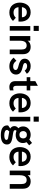

<svg xmlns="http://www.w3.org/2000/svg" viewBox="1808 -2544 951 4606"><g transform="rotate(90 2283.0 -241.5)"><path d="M282 9Q222 9 175.2 -11.5Q128.5 -32 100.2 -67.5Q72 -103 57.5 -147.8Q43 -192.5 43 -243.5Q43 -294 57 -339.5Q71 -385 98.2 -421.8Q125.5 -458.5 171 -480.2Q216.5 -502 274 -502Q329.5 -502 373.5 -482.2Q417.5 -462.5 444.5 -428.5Q471.5 -394.5 485.5 -350.5Q499.5 -306.5 499.5 -256Q499.5 -235.5 496.5 -210H154Q158 -154 191 -122.8Q224 -91.5 283 -91.5Q357 -91.5 406 -146L483 -78Q402.5 9 282 9ZM152.5 -292.5H394V-297.5Q394 -344 362 -376.8Q330 -409.5 276.5 -409.5Q221 -409.5 189.2 -375.8Q157.5 -342 152.5 -292.5Z M606 0V-493H716.5V0ZM600.5 -573.5V-697H722.5V-573.5Z M846 0V-493H957V-429Q980.5 -466 1019.2 -484Q1058 -502 1104 -502Q1187 -502 1233.8 -454.2Q1280.5 -406.5 1280.5 -319V0H1169V-278Q1169 -343.5 1145 -374.8Q1121 -406 1071 -406Q957 -406 957 -239.5V0Z M1572.5 9Q1499.5 9 1446.5 -21.2Q1393.5 -51.5 1363.5 -94.5L1440 -160.5Q1460 -126 1494 -103.8Q1528 -81.5 1573.5 -81.5Q1613.5 -81.5 1636.8 -97.8Q1660 -114 1660 -140Q1660 -150.5 1656.5 -159.2Q1653 -168 1644.8 -174.8Q1636.5 -181.5 1629 -186.2Q1621.5 -191 1606.5 -196.2Q1591.5 -201.5 1582.2 -204.2Q1573 -207 1554 -212Q1525 -219.5 1505.5 -226Q1486 -232.5 1461.8 -244.8Q1437.5 -257 1423 -271.2Q1408.5 -285.5 1398.5 -308Q1388.5 -330.5 1388.5 -358Q1388.5 -423 1438 -462.5Q1487.5 -502 1568.5 -502Q1627.5 -502 1675 -478.5Q1722.5 -455 1750.5 -411L1675 -358.5Q1657 -386 1628.2 -401.5Q1599.5 -417 1565 -417Q1533 -417 1512.2 -404Q1491.5 -391 1491.5 -368.5Q1491.5 -347 1512.5 -334.8Q1533.5 -322.5 1585.5 -310.5Q1603.5 -306 1613.2 -303.5Q1623 -301 1640.8 -295.8Q1658.5 -290.5 1669 -286Q1679.5 -281.5 1694.8 -274Q1710 -266.5 1719.2 -258.8Q1728.5 -251 1739 -239.8Q1749.5 -228.5 1755.2 -216Q1761 -203.5 1765 -187.2Q1769 -171 1769 -152.5Q1769 -80 1715 -35.5Q1661 9 1572.5 9Z M2066.5 9Q2004 9 1965.2 -26.8Q1926.5 -62.5 1926.5 -138.5V-406.5H1832.5V-493H1926.5V-613.5L2038.5 -674.5V-493H2148.5V-406.5H2038.5V-169Q2038.5 -124.5 2051.5 -103.2Q2064.5 -82 2096.5 -82Q2117 -82 2148.5 -90.5V-5Q2110.5 9 2066.5 9Z M2458.5 9Q2398.5 9 2351.8 -11.5Q2305 -32 2276.8 -67.5Q2248.5 -103 2234 -147.8Q2219.5 -192.5 2219.5 -243.5Q2219.5 -294 2233.5 -339.5Q2247.5 -385 2274.8 -421.8Q2302 -458.5 2347.5 -480.2Q2393 -502 2450.5 -502Q2506 -502 2550 -482.2Q2594 -462.5 2621 -428.5Q2648 -394.5 2662 -350.5Q2676 -306.5 2676 -256Q2676 -235.5 2673 -210H2330.5Q2334.5 -154 2367.5 -122.8Q2400.5 -91.5 2459.5 -91.5Q2533.5 -91.5 2582.5 -146L2659.5 -78Q2579 9 2458.5 9ZM2329 -292.5H2570.5V-297.5Q2570.5 -344 2538.5 -376.8Q2506.5 -409.5 2453 -409.5Q2397.5 -409.5 2365.8 -375.8Q2334 -342 2329 -292.5Z M2782.5 0V-493H2893V0ZM2777 -573.5V-697H2899V-573.5Z M3223 214Q3108 214 3048.2 174.5Q2988.5 135 2988.5 61Q2988.5 52 2992 37L3064.5 -13Q3005.5 -46 3005.5 -112.5Q3005.5 -168.5 3056.5 -206.5Q3013.5 -253.5 3013.5 -321Q3013.5 -400.5 3071.2 -451.2Q3129 -502 3212.5 -502Q3278 -502 3329 -469.5L3409.5 -535L3466.5 -466L3391.5 -403Q3412 -364.5 3412 -317.5Q3412 -239 3357.8 -191Q3303.5 -143 3216.5 -143Q3162.5 -143 3118 -162.5Q3102.5 -148.5 3102.5 -129.5Q3102.5 -104 3127.2 -93.5Q3152 -83 3223 -73Q3252 -68.5 3269.8 -65.8Q3287.5 -63 3311.8 -58Q3336 -53 3350.8 -47.8Q3365.5 -42.5 3383 -35Q3400.5 -27.5 3410.5 -18Q3420.5 -8.5 3429.8 3.8Q3439 16 3443 31.8Q3447 47.5 3447 66.5Q3447 137.5 3388.5 175.8Q3330 214 3223 214ZM3097 56.5Q3096.5 61 3097.5 65.5Q3099.5 98 3133.8 114.5Q3168 131 3225 131Q3275.5 131 3306.2 118.2Q3337 105.5 3337 80Q3337 53 3299.5 40.5Q3276.5 33 3194.5 21.5Q3152.5 15.5 3133 11ZM3124.5 -323Q3124.5 -283.5 3148.2 -257.8Q3172 -232 3214 -232Q3255.5 -232 3278.5 -257.5Q3301.5 -283 3301.5 -322.5Q3301.5 -362 3277.8 -386.8Q3254 -411.5 3214 -411.5Q3173.5 -411.5 3149 -386.8Q3124.5 -362 3124.5 -323Z M3748 9Q3688 9 3641.2 -11.5Q3594.5 -32 3566.2 -67.5Q3538 -103 3523.5 -147.8Q3509 -192.5 3509 -243.5Q3509 -294 3523 -339.5Q3537 -385 3564.2 -421.8Q3591.5 -458.5 3637 -480.2Q3682.5 -502 3740 -502Q3795.5 -502 3839.5 -482.2Q3883.5 -462.5 3910.5 -428.5Q3937.5 -394.5 3951.5 -350.5Q3965.5 -306.5 3965.5 -256Q3965.5 -235.5 3962.5 -210H3620Q3624 -154 3657 -122.8Q3690 -91.5 3749 -91.5Q3823 -91.5 3872 -146L3949 -78Q3868.5 9 3748 9ZM3618.5 -292.5H3860V-297.5Q3860 -344 3828 -376.8Q3796 -409.5 3742.5 -409.5Q3687 -409.5 3655.2 -375.8Q3623.5 -342 3618.5 -292.5Z M4073 0V-493H4184V-429Q4207.5 -466 4246.2 -484Q4285 -502 4331 -502Q4414 -502 4460.8 -454.2Q4507.5 -406.5 4507.5 -319V0H4396V-278Q4396 -343.5 4372 -374.8Q4348 -406 4298 -406Q4184 -406 4184 -239.5V0Z"/></g></svg>

Font: HK Grotesk SemiBold
Style: Regular
Weight: 600
Designer: Alfredo Marco Pradil
Foundry: Hanken Design Co.
Version: Version 3.001;FEAKit 1.0